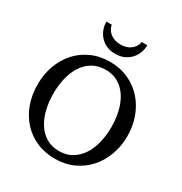

<svg xmlns="http://www.w3.org/2000/svg" viewBox="-206 -1044 1143 1209"><g transform="rotate(30 365.5 -439.5)"><path d="M691.9 -335Q691.9 -262.2 668.5 -198.2Q645 -134.3 602.3 -86.7Q559.6 -39.1 499.5 -11.5Q439.5 16.1 366.2 16.1Q292.5 16.1 232.2 -10.5Q171.9 -37.1 128.9 -84.5Q85.9 -131.8 62.5 -196Q39.1 -260.3 39.1 -335.9Q39.1 -409.2 62 -473.1Q85 -537.1 127.4 -584.7Q169.9 -632.3 230.2 -659.7Q290.5 -687 365.2 -687Q439.5 -687 499.8 -659.2Q560.1 -631.3 602.8 -583.5Q645.5 -535.6 668.7 -471.7Q691.9 -407.7 691.9 -335ZM576.2 -334Q576.2 -395 563 -449Q549.8 -502.9 523.4 -543.2Q497.1 -583.5 457.8 -606.7Q418.5 -629.9 366.2 -629.9Q312 -629.9 272 -606.4Q231.9 -583 205.6 -542.7Q179.2 -502.4 166.5 -449Q153.8 -395.5 153.8 -335.9Q153.8 -275.9 166.7 -221.9Q179.7 -168 205.8 -127.4Q231.9 -86.9 271.2 -63Q310.5 -39.1 363.8 -39.1Q418 -39.1 457.8 -63Q497.6 -86.9 523.9 -127.2Q550.3 -167.5 563.2 -220.9Q576.2 -274.4 576.2 -334ZM365.2 -813.5Q383.8 -813.5 401.4 -818.1Q418.9 -822.8 433.6 -832.5Q448.2 -842.3 459 -857.7Q469.7 -873 474.1 -894.5H514.2Q514.2 -868.2 504.9 -841.6Q495.6 -814.9 476.8 -793.7Q458 -772.5 430.2 -759.3Q402.3 -746.1 365.2 -746.1Q327.6 -746.1 299.8 -759.3Q272 -772.5 253.4 -793.7Q234.9 -814.9 225.6 -841.6Q216.3 -868.2 216.3 -894.5H255.4Q259.8 -873 270.5 -857.7Q281.2 -842.3 296.4 -832.5Q311.5 -822.8 329.1 -818.1Q346.7 -813.5 365.2 -813.5Z"/></g></svg>

Font: Tagmukay Beta
Style: Regular
Weight: 400
Designer: Peter Martin
Foundry: SIL International
Version: Version 2.000; dev 82b92eM